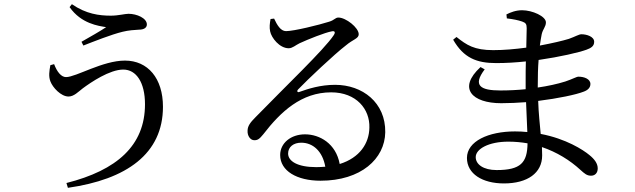

<svg xmlns="http://www.w3.org/2000/svg" viewBox="-20 -832 3040 919"><path d="M221 -520C216 -492 212 -467 221 -443C232 -413 272 -370 308 -370C334 -370 355 -393 376 -409C415 -438 505 -499 570 -499C632 -499 674 -438 674 -333C674 -135 539 -17 298 44L305 67C586 27 760 -96 760 -321C760 -457 688 -542 578 -542C471 -542 344 -463 296 -463C273 -463 253 -488 239 -525ZM488 -702C460 -683 412 -656 370 -632L379 -614C428 -633 513 -667 567 -680C595 -687 626 -689 645 -690C670 -690 683 -700 683 -715C683 -745 635 -766 595 -766C578 -766 546 -757 511 -757C455 -757 392 -765 324 -812L313 -798C369 -718 452 -708 488 -702Z M1494 -32C1403 -32 1359 -61 1359 -97C1359 -129 1385 -149 1422 -149C1478 -149 1524 -108 1537 -34C1523 -33 1509 -32 1494 -32ZM1275 -741C1271 -720 1269 -700 1273 -682C1279 -651 1318 -601 1362 -601C1380 -601 1395 -616 1414 -625C1455 -644 1535 -676 1568 -682C1581 -685 1588 -679 1577 -663C1532 -595 1343 -415 1203 -271C1177 -245 1166 -229 1165 -208C1163 -180 1180 -161 1196 -161C1213 -160 1222 -167 1240 -189C1324 -298 1423 -390 1565 -390C1686 -390 1751 -309 1748 -221C1747 -146 1702 -77 1606 -47C1588 -145 1510 -189 1440 -189C1372 -189 1321 -147 1321 -90C1321 -14 1401 33 1514 33C1708 33 1822 -72 1824 -199C1826 -341 1715 -426 1584 -426C1513 -426 1455 -407 1413 -392C1404 -388 1399 -396 1407 -404C1451 -450 1581 -573 1636 -615C1670 -644 1697 -647 1697 -668C1697 -700 1635 -748 1600 -748C1584 -748 1582 -736 1555 -728C1508 -713 1387 -683 1349 -683C1323 -683 1306 -713 1292 -743Z M2357 -18C2294 -18 2257 -45 2257 -80C2257 -119 2319 -154 2413 -154C2445 -154 2476 -151 2505 -146C2504 -53 2472 -18 2357 -18ZM2554 -420C2554 -467 2555 -509 2558 -545C2662 -560 2751 -581 2787 -594C2809 -602 2824 -611 2824 -632C2824 -657 2788 -668 2763 -668C2751 -668 2734 -657 2703 -646C2674 -637 2623 -625 2564 -614C2567 -636 2570 -654 2573 -669C2579 -694 2593 -704 2593 -725C2593 -754 2528 -783 2479 -783C2449 -783 2424 -773 2404 -763L2406 -744C2438 -740 2458 -736 2479 -729C2496 -723 2501 -717 2501 -697C2501 -687 2500 -650 2499 -604C2447 -597 2392 -592 2341 -592C2250 -592 2214 -616 2165 -655L2149 -642C2199 -555 2261 -530 2355 -530C2402 -530 2450 -533 2497 -538C2496 -507 2496 -476 2496 -447V-405C2456 -401 2415 -399 2375 -399C2280 -399 2241 -422 2300 -500L2280 -511C2169 -409 2240 -338 2379 -338C2418 -338 2458 -340 2498 -343C2500 -289 2502 -240 2504 -200C2485 -202 2465 -203 2445 -203C2318 -203 2215 -156 2215 -76C2215 0 2289 46 2392 46C2505 46 2575 -4 2575 -88C2575 -101 2574 -114 2574 -128C2645 -104 2708 -65 2758 -19C2778 -1 2789 9 2809 9C2827 9 2841 -3 2841 -26C2841 -49 2826 -70 2801 -90C2771 -115 2689 -168 2568 -191C2564 -237 2558 -288 2556 -349C2653 -361 2737 -379 2773 -393C2793 -400 2806 -412 2806 -430C2806 -454 2776 -465 2749 -465C2739 -465 2722 -454 2686 -442C2648 -430 2602 -420 2554 -413Z"/></svg>

Font: Noto Serif SC Medium
Style: Regular
Weight: 500
Designer: Ryoko NISHIZUKA 西塚涼子 (kana & ideographs); Frank Grießhammer (Latin, Greek & Cyrillic); Wenlong ZHANG 张文龙 (bopomofo); San
Foundry: Adobe Systems Incorporated
Version: Version 1.001;PS 1.001;hotconv 16.6.54;makeotf.lib2.5.65590